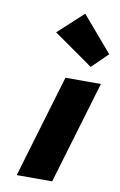

<svg xmlns="http://www.w3.org/2000/svg" viewBox="-93 -892 591 944"><g transform="rotate(10 202.5 -420.0)"><path d="M254.1 -840 128.9 -725 325.8 -587 404.7 -664ZM212.8 -513H389.8L237 0H60Z"/></g></svg>

Font: Hussar
Style: BdOblThree
Weight: 700
Foundry: Cannot Into Space Fonts
Version: Version 2.00